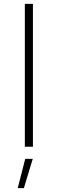

<svg xmlns="http://www.w3.org/2000/svg" viewBox="-20 -762 300 997"><path d="M109 -742H151V0H109ZM111 63H150L104 215H72Z"/></svg>

Font: Alexandria ExtraLight
Style: Regular
Weight: 250
Designer: Mohamed Gaber
Foundry: Kief Type Foundry
Version: Version 5.100